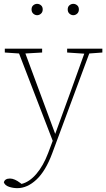

<svg xmlns="http://www.w3.org/2000/svg" viewBox="-39 -723 552 998"><path d="M310 -450V-470H493V-450L425 -445L232 75Q198 166 150.5 210.5Q103 255 51 255Q29 255 8 248Q-13 241 -19 225Q-14 205 13 205Q25 205 38.5 211Q52 217 65 227L73 233Q114 223 150 181Q186 139 211 73L235 9L60 -445L-14 -450V-470H180V-450L93 -445L248 -27L326 -241L399 -444ZM154 -644Q143 -644 134 -652Q125 -660 125 -674Q125 -688 134 -695.5Q143 -703 154 -703Q165 -703 174 -695.5Q183 -688 183 -674Q183 -660 174 -652Q165 -644 154 -644ZM342 -644Q331 -644 322 -652Q313 -660 313 -674Q313 -688 322 -695.5Q331 -703 342 -703Q353 -703 362 -695.5Q371 -688 371 -674Q371 -660 362 -652Q353 -644 342 -644Z"/></svg>

Font: Source Serif 4 ExtraLight
Style: Regular
Weight: 200
Designer: Frank Grießhammer
Foundry: Adobe
Version: Version 4.005;hotconv 1.1.0;makeotfexe 2.6.0